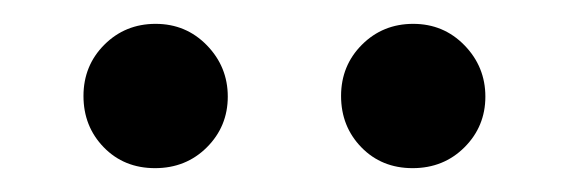

<svg xmlns="http://www.w3.org/2000/svg" viewBox="-20 -718 477 161"><path d="M153.5 -680Q171 -662 171 -637Q171 -612 153.5 -594.5Q136 -577 110 -577Q84 -577 67 -594.5Q50 -612 50 -637.5Q50 -663 67.5 -680.5Q85 -698 110.5 -698Q136 -698 153.5 -680ZM369.5 -680Q387 -662 387 -637Q387 -612 369.5 -594.5Q352 -577 326 -577Q300 -577 283 -594.5Q266 -612 266 -637.5Q266 -663 283.5 -680.5Q301 -698 326.5 -698Q352 -698 369.5 -680Z"/></svg>

Font: Belgrano
Style: Regular
Weight: 400
Version: Version 1.002